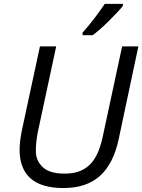

<svg xmlns="http://www.w3.org/2000/svg" viewBox="-20 -951 727 981"><path d="M304.7 9.8Q80.1 9.8 80.1 -187Q80.1 -226.6 91.8 -285.2L184.1 -713.9H267.1L173.8 -278.8Q163.1 -227.5 163.1 -178.7Q163.1 -129.9 198.7 -96.7Q234.4 -63.5 311.5 -64Q388.7 -63.5 435.5 -106.4Q482.4 -149.4 503.9 -248L604 -713.9H687L586.9 -242.2Q559.6 -113.3 490.2 -51.8Q420.9 9.8 304.7 9.8ZM607.9 -931.2V-920.9Q589.4 -897 539.6 -847.2Q489.7 -797.4 453.1 -771H401.9V-784.2Q428.7 -813.5 462.9 -858.4Q497.1 -903.3 515.1 -931.2Z"/></svg>

Font: OpenSans-Italic
Style: Italic
Weight: 400
Italic angle: -12°
Foundry: Ascender Corporation
Version: Version 1.10